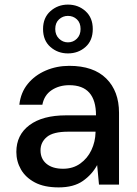

<svg xmlns="http://www.w3.org/2000/svg" viewBox="-20 -802 597 834"><path d="M235 12Q172 12 131.5 -9.5Q91 -31 71 -66Q51 -101 51 -142Q51 -216 108 -258.5Q165 -301 267 -301H397Q397 -432 281 -432Q237 -432 204.5 -410.5Q172 -389 164 -347H64Q70 -400 100.5 -437.5Q131 -475 178.5 -495.5Q226 -516 281 -516Q386 -516 441.5 -461Q497 -406 497 -312V0H410L402 -85Q380 -44 340 -16Q300 12 235 12ZM254 -69Q297 -69 328.5 -91.5Q360 -114 377 -150Q394 -186 395 -227V-230H276Q211 -230 183.5 -207Q156 -184 156 -149Q156 -112 182 -90.5Q208 -69 254 -69ZM275 -570Q231 -570 199 -598Q167 -626 167 -676Q167 -725 199 -753.5Q231 -782 275 -782Q320 -782 351.5 -753.5Q383 -725 383 -676Q383 -626 351.5 -598Q320 -570 275 -570ZM275 -618Q298 -618 314 -634Q330 -650 330 -676Q330 -703 314 -718Q298 -733 275 -733Q253 -733 236.5 -718Q220 -703 220 -676Q220 -650 236.5 -634Q253 -618 275 -618Z"/></svg>

Font: DM Sans Medium
Style: Regular
Weight: 500
Designer: Colophon Foundry, Jonny Pinhorn
Foundry: Colophon Foundry
Version: Version 4.004; ttfautohint (v1.8.4.7-5d5b)